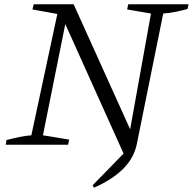

<svg xmlns="http://www.w3.org/2000/svg" viewBox="-20 -674 898 894"><path d="M558 47 284 -562 180 -44 302 -24 297 0H7L10 -22Q41 -30 70 -36Q99 -42 126 -44L247 -609L131 -630L137 -654H323L586 -72L683 -611L572 -630L577 -654H858L853 -632Q823 -624 795.5 -618.5Q768 -613 740 -611L617 -3ZM418 200 411 189 575 21 586 -72 617 -3Q604 61 554.5 111Q505 161 418 200Z"/></svg>

Font: Piazzolla 8pt ExtraLight
Style: Italic
Weight: 250
Italic angle: -11.3°
Designer: Juan Pablo del Peral
Foundry: Huerta Tipografica
Version: Version 2.001